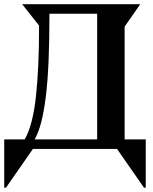

<svg xmlns="http://www.w3.org/2000/svg" viewBox="-20 -705 725 909"><path d="M0 183V-45H97Q135 -111 150 -247Q165 -383 165 -584L85 -685H644L570 -579V-45H670V183L662 184L534 0H136L8 184ZM440 -45V-640H214Q214 -515 210 -418Q206 -321 197 -248.5Q188 -176 175 -126Q162 -76 144 -45Z"/></svg>

Font: Bluu Next Cyrillic
Style: Bold
Weight: 700
Designer: Igor Stepanchenko
Foundry: Igor Stepanchenko
Version: Version 1.000